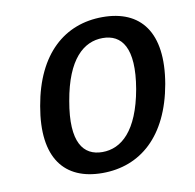

<svg xmlns="http://www.w3.org/2000/svg" viewBox="-64 -575 659 650"><g transform="rotate(-10 265.0 -250.0)"><path d="M499 -250C529 -425 459 -510 329 -510C199 -510 99 -425 69 -250C38 -75 108 10 238 10C368 10 468 -75 499 -250ZM399 -250C374 -110 315 -60 250 -60C185 -60 144 -110 169 -250C193 -390 252 -440 317 -440C382 -440 423 -390 399 -250Z"/></g></svg>

Font: Scada
Style: Italic
Weight: 400
Designer: Jovanny Lemonad
Foundry: Jovanny Lemonad
Version: Version 3.005